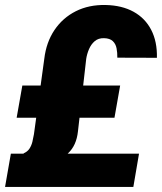

<svg xmlns="http://www.w3.org/2000/svg" viewBox="-21 -740 641 760"><path d="M506.8 0H-1L22 -131.8H529.3ZM432.1 -273.9H44.9L67.4 -401.4H454.6ZM320.3 -507.3 287.6 -220.2Q281.7 -164.1 248.5 -133.3Q215.3 -102.5 165.5 -83L71.8 -132.8Q87.4 -139.2 95.5 -151.4Q103.5 -163.6 107.2 -178.7Q110.8 -193.8 113.3 -208.5L154.3 -507.3Q162.1 -572.8 194.6 -621.1Q227.1 -669.4 279.1 -695.6Q331.1 -721.7 397.5 -720.2Q461.9 -718.8 507.8 -693.4Q553.7 -668 577.6 -621.6Q601.6 -575.2 600.1 -511.2L443.4 -511.7Q443.8 -531.2 440.4 -548.8Q437 -566.4 425.3 -577.4Q413.6 -588.4 390.6 -588.9Q368.2 -589.4 353.8 -576.9Q339.4 -564.5 331.3 -545.4Q323.2 -526.4 320.3 -507.3Z"/></svg>

Font: Roboto Black
Style: Italic
Weight: 900
Italic angle: -12°
Designer: Christian Robertson
Foundry: Google
Version: Version 3.0; 2020